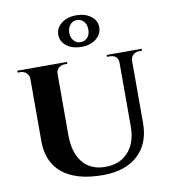

<svg xmlns="http://www.w3.org/2000/svg" viewBox="-91 -909 886 1000"><g transform="rotate(-10 352.0 -409.0)"><path d="M456 -808Q487 -785 487 -749Q487 -712 456 -688Q425 -664 379 -664Q332 -664 301 -687Q270 -711 270 -747Q270 -783 301 -807Q332 -831 379 -831Q426 -831 456 -808ZM343 -790Q328 -773 328 -747Q328 -721 343 -705Q357 -689 378 -689Q400 -689 415 -705Q429 -721 429 -747Q429 -773 415 -790Q400 -806 378 -806Q357 -806 343 -790ZM685 -600V-590H671Q652 -590 639 -579Q626 -567 625 -549V-218Q625 -110 559 -49Q493 13 373 13Q232 13 158 -48Q87 -107 87 -216V-548Q86 -566 73 -578Q60 -590 41 -590H27V-600H290V-590H276Q257 -590 244 -578Q231 -566 231 -548V-223Q231 -131 273 -79Q316 -27 392 -27Q470 -27 514 -76Q559 -125 559 -212V-548Q558 -590 513 -590H500V-600Z"/></g></svg>

Font: Cinzel Bold(RUS BY LYAJKA)
Style: Regular
Weight: 700
Designer: Natanael Gama
Version: Version 1.001;PS 001.001;hotconv 1.0.56;makeotf.lib2.0.21325